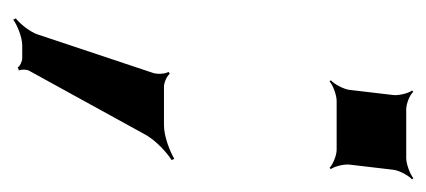

<svg xmlns="http://www.w3.org/2000/svg" viewBox="-202 -334 661 298"><g transform="rotate(90 129.0 -184.5)"><path d="M235 -396 243 -464C244 -473 252 -488 258 -493L256 -495C250 -490 234 -484 225 -484H149C140 -484 126 -490 122 -495L120 -493C124 -488 128 -473 127 -464L119 -396C118 -387 110 -372 104 -367L106 -365C111 -370 127 -376 136 -376H212C221 -376 235 -370 240 -365L242 -367C238 -372 234 -387 235 -396ZM174 -108H114C107 -108 97 -113 94 -117L91 -115C94 -111 95 -99 93 -92L33 88C29 100 16 116 8 122L10 126C18 120 37 112 50 112H70C75 112 83 116 84 119L89 117C87 114 87 104 90 100L189 -80C198 -96 217 -113 228 -120L226 -124C214 -117 191 -108 174 -108Z"/></g></svg>

Font: Gamestation Storm Oblique 
Style: Italic
Weight: 400
Designer: Jonas Hecksher
Foundry: Jonas Hecksher, Playtypeª, e-types AS
Version: Version 1.003